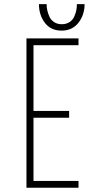

<svg xmlns="http://www.w3.org/2000/svg" viewBox="-20 -880 490 900"><path d="M376.5 -860.5Q376.5 -810.5 347.8 -773.5Q319 -736.5 268.5 -736.5Q218 -736.5 190.2 -773.2Q162.5 -810 162.5 -860.5H198.5Q198.5 -846.5 201.5 -832.2Q204.5 -818 211.5 -802.2Q218.5 -786.5 233.5 -776.5Q248.5 -766.5 269.5 -766.5Q291 -766.5 306 -776.5Q321 -786.5 328 -802.2Q335 -818 337.8 -832.2Q340.5 -846.5 340.5 -860.5ZM348 -668H137V-360H304V-328H137V-32H348V0H104V-700H348Z"/></svg>

Font: League Mono Condensed Thin
Style: Regular
Weight: 100
Width: 1
Designer: Tyler Finck
Foundry: The League of Moveable Type / Tyler Finck
Version: Version 2.210